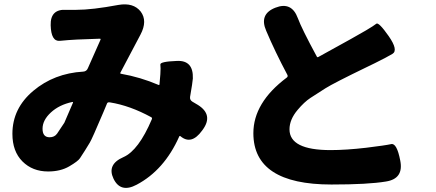

<svg xmlns="http://www.w3.org/2000/svg" viewBox="-20 -811 2040 898"><path d="M619 53Q544 93 511 25Q479 -42 557 -76Q628 -107 690 -253Q693 -260 687 -263Q588 -317 495 -332Q484 -334 481 -328Q479 -323 463 -285Q410 -160 400 -144Q378 -107 354 -71Q345 -57 304 -33Q263 -9 205 -9Q132 -9 85 -56Q38 -103 38 -185Q38 -304 135.5 -386Q233 -468 369 -476Q385 -477 391 -492L450 -625Q452 -630 447 -630L340 -626Q300 -624 260 -620Q219 -616 217 -693Q215 -770 291 -765Q296 -765 337 -765Q411 -765 534 -788Q604 -800 638 -757Q671 -713 637 -649L543 -471Q541 -467 546 -466Q637 -450 721 -414Q726 -412 726 -417Q727 -423 730 -464Q732 -495 730 -509Q728 -523 807 -526Q885 -530 882 -444Q881 -427 869 -358Q867 -344 879 -336L906 -320Q979 -274 928 -204L925 -200Q875 -131 824 -174Q820 -177 818 -172Q748 -15 619 53ZM212 -169Q235 -169 247 -186Q259 -203 281 -237Q284 -243 321 -330Q323 -335 318 -334Q257 -321 218 -285Q179 -249 179 -209Q179 -169 212 -169Z M1530 52Q1165 52 1165 -188Q1165 -331 1321 -448Q1328 -453 1324 -461Q1266 -570 1225 -667Q1191 -745 1268 -775Q1344 -805 1373 -726Q1391 -677 1462 -546Q1464 -542 1468 -544L1620 -628Q1656 -648 1692 -669Q1729 -691 1740 -700Q1751 -709 1798 -642Q1844 -576 1815.5 -559Q1787 -542 1732 -515L1697 -498Q1540 -422 1502 -398Q1467 -376 1432 -353Q1403 -334 1372 -297Q1334 -252 1334 -206Q1334 -109 1526 -109Q1599 -109 1693 -120Q1783 -131 1809.5 -137Q1836 -143 1852 -60Q1869 25 1785 38Q1702 52 1530 52Z"/></svg>

Font: Resource Han Rounded TW Heavy
Style: Regular
Weight: 900
Designer: Cyano Hao (round all glyphs); Ryoko NISHIZUKA 西塚涼子 (kana, bopomofo & ideographs); Paul D. Hunt (Latin, Greek & Cyrillic)
Foundry: Cyano Hao
Version: 0.990